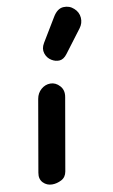

<svg xmlns="http://www.w3.org/2000/svg" viewBox="-99 -965 598 1016"><g transform="rotate(-10 199.5 -457.0)"><path d="M97 0Q68 0 48.5 -20.2Q29 -40.5 35 -73.5L102 -459Q107.5 -489.5 129.5 -508.5Q151.5 -527.5 179 -527.5Q207.5 -527.5 229.2 -503.5Q251 -479.5 244 -442.5L176.5 -55.5Q171 -25 146.5 -12.5Q122 0 97 0ZM206.5 -650.5Q183.5 -664.5 175.2 -690.8Q167 -717 183.5 -744.5L260.5 -872Q284.5 -912 317.2 -913.8Q350 -915.5 373 -894Q396.5 -873 398.8 -843Q401 -813 382.5 -788.5L290 -666Q271.5 -641.5 249.8 -639.5Q228 -637.5 206.5 -650.5Z"/></g></svg>

Font: Edu QLD Hand
Style: Regular
Weight: 400
Designer: Tina and Corey Anderson, Eben Sorkin
Foundry: Sorkin Type Co.
Version: Version 2.000